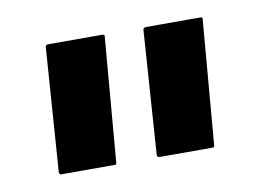

<svg xmlns="http://www.w3.org/2000/svg" viewBox="-41 -751 472 346"><g transform="rotate(-10 195.5 -578.5)"><path d="M145 -460.9H46.9Q43 -460.9 43 -465.8L59.1 -691.9Q60.1 -695.8 64 -695.8H163.1Q168 -695.8 167 -691.9L147.9 -463.9Q147.9 -460.9 145 -460.9ZM323.7 -460.9H226.1Q222.2 -460.9 222.2 -465.8L237.8 -691.9Q238.8 -695.8 243.2 -695.8H341.8Q347.2 -695.8 346.2 -691.9L327.1 -463.9Q327.1 -460.9 323.7 -460.9Z"/></g></svg>

Font: Bayon
Style: Regular
Weight: 400
Designer: Danh Hong
Version: Version 8.001; ttfautohint (v1.8.3)